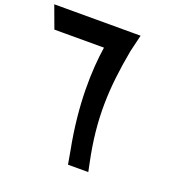

<svg xmlns="http://www.w3.org/2000/svg" viewBox="-473 -945 1091 1132"><g transform="rotate(20 72.5 -379.5)"><path d="M-202.6 -670H-272.6L-324.2 -810H-254.2H162.5H217.5L192 -703C146.5 -456 137.6 -261 190.9 -6L202.6 51H75.3L60.7 -32C7.5 -305 16 -524 38.7 -670Z"/></g></svg>

Font: Nordica Plus
Style: NordicaClassicRgCondOpObl
Weight: 500
Version: Version 1.01